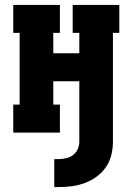

<svg xmlns="http://www.w3.org/2000/svg" viewBox="-20 -540 540 782"><path d="M201 222V108H218Q233 108 249 104.5Q265 101 277.5 91.5Q290 82 296.5 67.5Q303 53 303 37V-209H197V-114H224V0H34V-114H60V-406H34V-520H224V-406H197V-323H303V-406H276V-520H466V-406H440V37Q440 64 433.5 91Q427 118 411.5 140.5Q396 163 373.5 179.5Q351 196 325 205.5Q299 215 272 218.5Q245 222 218 222Z"/></svg>

Font: Iosevka Curly Slab Heavy
Style: Regular
Weight: 900
Monospace: yes
Designer: Belleve Invis
Foundry: Belleve Invis
Version: Version 22.1.2; ttfautohint (v1.8.4)